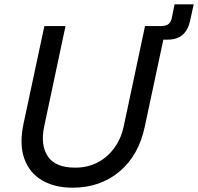

<svg xmlns="http://www.w3.org/2000/svg" viewBox="-20 -861 919 891"><path d="M317 10Q234 10 175.5 -24Q117 -58 93 -124.5Q69 -191 89 -286L186 -740H284L185 -274Q167 -189 201.5 -136Q236 -83 329 -83Q387 -83 433 -107Q479 -131 510.5 -174.5Q542 -218 554 -274L653 -740H726Q750 -740 762 -749.5Q774 -759 778 -781L790 -841H879L862 -764Q853 -722 827.5 -699.5Q802 -677 758 -677H738L652 -274Q624 -140 534.5 -65Q445 10 317 10Z"/></svg>

Font: Be Vietnam Pro
Style: Italic
Weight: 400
Italic angle: -12°
Designer: Lam Bao, Tony Le, Vietanh Nguyen
Foundry: Yellow Type Foundry
Version: Version 1.002; ttfautohint (v1.8.3)